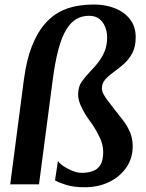

<svg xmlns="http://www.w3.org/2000/svg" viewBox="-20 -794 628 827"><path d="M83 -452Q94.5 -537.5 117.5 -595.2Q140.5 -653 171 -688.8Q201.5 -724.5 237 -743Q272.5 -761.5 310.2 -768Q348 -774.5 385 -774.5Q434 -774.5 474.8 -758.5Q515.5 -742.5 540 -711.2Q564.5 -680 564.5 -633.5Q564.5 -593 550 -565.5Q535.5 -538 513.8 -518.8Q492 -499.5 470.2 -484Q448.5 -468.5 433.8 -452.2Q419 -436 419 -413.5Q419 -401.5 426 -388.2Q433 -375 446 -358Q459 -341 477 -318Q493 -298 510.2 -275.5Q527.5 -253 539.5 -225.8Q551.5 -198.5 551.5 -163.5Q551.5 -112 524 -72.2Q496.5 -32.5 450 -10Q403.5 12.5 345 12.5Q297.5 12.5 265.5 2.5Q233.5 -7.5 217 -17L229.5 -100.5Q237 -89.5 254.8 -77.5Q272.5 -65.5 294.2 -57.2Q316 -49 335 -49.5Q359 -50 379.5 -57Q400 -64 412.2 -83.2Q424.5 -102.5 424.5 -139.5Q424.5 -171 409.5 -202.2Q394.5 -233.5 379 -256.5Q365.5 -274 351 -296.2Q336.5 -318.5 326.5 -342.2Q316.5 -366 316.5 -387Q317 -420.5 331.2 -441Q345.5 -461.5 366.5 -484Q388 -505 405 -527.8Q422 -550.5 431.8 -576Q441.5 -601.5 441.5 -632Q441.5 -656.5 433 -678Q424.5 -699.5 407.5 -712.8Q390.5 -726 363 -726Q334 -726 309.8 -712.5Q285.5 -699 266 -667.5Q246.5 -636 231.8 -581.8Q217 -527.5 206.5 -445.5L148 0H24Z"/></svg>

Font: Merriweather 28pt SemiBold
Style: Italic
Weight: 600
Italic angle: -7.8°
Version: Version 2.101